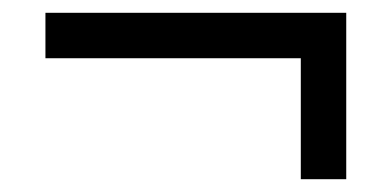

<svg xmlns="http://www.w3.org/2000/svg" viewBox="-20 -333 612 300"><path d="M450 -53H521V-313H51V-242H450Z"/></svg>

Font: Noto Sans Math
Style: Regular
Weight: 400
Designer: Monotype Design Team, Delve Withrington, Jeff Kellem
Foundry: Monotype Imaging Inc., Delve Fonts LLC
Version: Version 3.000